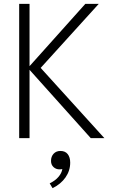

<svg xmlns="http://www.w3.org/2000/svg" viewBox="-20 -720 619 1001"><path d="M80 -700H134V-375L425 -700H495L192 -366L524 0H453L134 -356V0H80ZM239 236Q268 222 285 202Q302 182 305 161Q300 163 290 163Q272 163 259 151Q246 139 246 119Q246 96 259.5 81.5Q273 67 295 67Q320 67 333 83.5Q346 100 346 128Q346 170 321.5 205Q297 240 254 261Z"/></svg>

Font: Niramit ExtraLight
Style: Regular
Weight: 200
Designer: Katatrad Aksorn Co.,Ltd.
Foundry: Cadson Demak Co.,Ltd.
Version: Version 1.000; ttfautohint (v1.6)